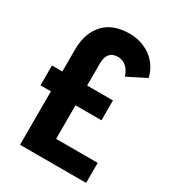

<svg xmlns="http://www.w3.org/2000/svg" viewBox="-169 -781 787 875"><g transform="rotate(30 224.5 -344.0)"><path d="M19.5 -281.2H74.2V0H421.9V-105.5H203.1V-282.2H339.8V-386.7H204.1V-504.9Q205.1 -569.3 260.7 -570.3Q312.5 -569.3 333 -507.8L429.7 -556.6Q413.1 -627 350.6 -664.1Q338.9 -669.9 328.1 -674.8Q295.9 -688.5 256.8 -688.5H254.9Q131.8 -688.5 89.8 -588.9Q74.2 -549.8 74.2 -502V-385.7H19.5Z"/></g></svg>

Font: Post No Bills Jaffna ExtraBold
Style: Regular
Weight: 800
Designer: Kosala Senevirathne, Siva Puranthara, Lasantha Premarathna, Tharique Azeez
Foundry: Mooniak
Version: Version 1.220 ; ttfautohint (v1.6)